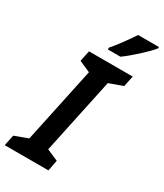

<svg xmlns="http://www.w3.org/2000/svg" viewBox="-255 -1025 947 1111"><g transform="rotate(30 218.5 -469.0)"><path d="M214 -790V-778H298C349 -814 435 -893 463 -929V-938H324C293 -892 248 -828 214 -790ZM-26 0H266L280 -72L204 -105L311 -609L402 -642L417 -714H125L110 -642L185 -609L78 -105L-11 -72Z"/></g></svg>

Font: Noto Sans SemiBold
Style: Italic
Weight: 600
Italic angle: -12°
Designer: Monotype Design Team
Foundry: Monotype Imaging Inc.
Version: Version 2.013